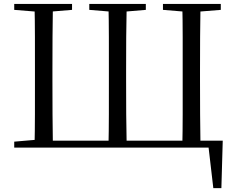

<svg xmlns="http://www.w3.org/2000/svg" viewBox="-20 -748 1188 973"><path d="M154.9 0Q156.9 -84.1 157 -169Q157.1 -253.9 157.1 -343.5V-388.7Q157.1 -475.3 157 -560.3Q156.9 -645.2 154.9 -728H248.1Q246.7 -644.8 246.2 -560.3Q245.7 -475.9 245.7 -388.5V-343.5Q245.7 -253.3 246.2 -168.5Q246.7 -83.6 248.1 0ZM529.6 0Q531.6 -84.1 531.7 -169Q531.8 -253.9 531.8 -343.5V-388.5Q531.8 -475.3 531.7 -560.3Q531.6 -645.2 529.6 -728H622.1Q620.1 -645 619.6 -560.2Q619.1 -475.3 619.1 -388.7V-343.5Q619.1 -253.3 619.6 -168.5Q620.1 -83.6 622.1 0ZM903.8 0Q905.8 -83.6 905.8 -168.5Q905.8 -253.3 905.8 -343.5V-388.5Q905.8 -475.1 905.8 -560Q905.8 -645 903.8 -728H996.1Q994.6 -645.2 994.1 -560.3Q993.6 -475.3 993.6 -388.7V-343.5Q993.6 -253.9 994.1 -169Q994.6 -84.1 996.1 0ZM201 0V-35.1H1108.8L1101.9 205.4H1061L1033.7 -28.9L1077.9 0ZM52.1 -698V-728H345.1V-698L210.4 -686.9H189.7ZM432.5 -698V-728H719V-698L587.2 -686.9H566.9ZM805.8 -698V-728H1098.9V-698L961.2 -686.9H940.5ZM52.1 0V-30.1L190.9 -42.1H201.8V0Z"/></svg>

Font: Noto Serif SC
Style: Regular
Weight: 200
Designer: Ryoko NISHIZUKA 西塚涼子 (kana & ideographs); Frank Grießhammer (Latin, Greek & Cyrillic); Wenlong ZHANG 张文龙 (bopomofo); San
Foundry: Adobe
Version: Version 2.001;hotconv 1.1.0;makeotfexe 2.6.0